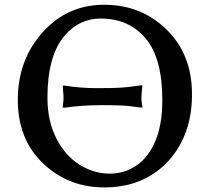

<svg xmlns="http://www.w3.org/2000/svg" viewBox="-20 -778 892 816"><path d="M422.9 -757.8Q581.1 -757.8 689 -651.4Q796.9 -544.9 795.9 -375Q795.9 -258.8 749 -169.9Q702.1 -81.1 618.7 -31.2Q535.2 18.6 423.8 18.6Q270.5 18.6 163.1 -83.5Q55.7 -185.5 55.7 -354Q55.7 -522.5 160.6 -640.1Q265.6 -757.8 422.9 -757.8ZM181.6 -363.3Q181.6 -263.7 219.7 -189.5Q257.8 -115.2 318.8 -77.6Q379.9 -40 445.3 -40Q510.7 -40 561.5 -75.7Q612.3 -111.3 641.1 -180.7Q669.9 -250 669.9 -352.5Q669.9 -531.2 598.6 -615.2Q527.3 -699.2 408.2 -699.2Q317.4 -699.2 254.9 -627Q181.6 -541 181.6 -363.3ZM246.1 -320.3 247.1 -325.2 248 -336.9Q250 -348.6 250 -362.3Q250 -375 248 -392.6L247.1 -410.2V-414.1H254.9Q322.3 -403.3 394.5 -403.3Q466.8 -403.3 498 -405.8Q529.3 -408.2 547.4 -411.1Q565.4 -414.1 577.1 -415H585.9L585 -411.1L583 -392.6Q581.1 -375 581.1 -362.3Q581.1 -349.6 583 -337.9L585 -326.2L585.9 -321.3H576.2Q566.4 -322.3 533.2 -326.7Q500 -331.1 413.6 -331.1Q327.1 -331.1 254.9 -320.3Z"/></svg>

Font: GenEi LateMin P v2
Style: Medium
Weight: 500
Designer: o_tamon (Modified)
Foundry: o_tamon / Adobe Systems Incorporated / FONT 910 / Philipp H. Poll
Version: Version 2.1;Original Version 1.004